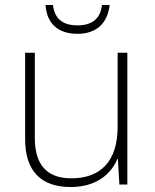

<svg xmlns="http://www.w3.org/2000/svg" viewBox="-20 -742 622 772"><path d="M421 -722H390C384 -670 354 -640 291 -640C230 -640 199 -669 193 -722H163C168 -648 213 -606 291 -606C368 -606 412 -648 421 -722ZM492 -530H453V-232C453 -92 383 -25 267 -25C172 -25 120 -76 120 -187V-530H81V-183C81 -55 144 10 264 10C368 10 427 -43 452 -103H454L460 0H492Z"/></svg>

Font: Noto Sans Myanmar ExtraLight
Style: Regular
Weight: 200
Designer: Monotype Design Team
Foundry: Monotype Imaging Inc.
Version: Version 2.107